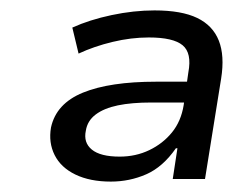

<svg xmlns="http://www.w3.org/2000/svg" viewBox="-20 -734 448 369"><path d="M193 -385Q153 -385 125 -398.5Q97 -412 85 -436Q73 -460 78 -489Q88 -535 139.5 -556Q191 -577 280 -577H344L338 -537H271Q233 -537 206.5 -531.5Q180 -526 164 -514Q148 -502 145 -483Q140 -460 156.5 -446.5Q173 -433 210 -433Q241 -433 267 -445.5Q293 -458 310.5 -479.5Q328 -501 333 -532L342 -595Q349 -632 331 -647Q313 -662 266 -662Q232 -662 196.5 -653.5Q161 -645 131 -631L119 -681Q152 -696 194.5 -705Q237 -714 277 -714Q329 -714 359 -699.5Q389 -685 400.5 -656Q412 -627 405 -583L374 -390H312L321 -449H318Q293 -413 261 -399Q229 -385 193 -385Z"/></svg>

Font: Nunito Sans 7pt SemiExpanded
Style: Italic
Weight: 400
Width: 6
Italic angle: -9°
Designer: Vernon Adams
Foundry: Vernon Adams
Version: Version 3.101;gftools[0.9.27]